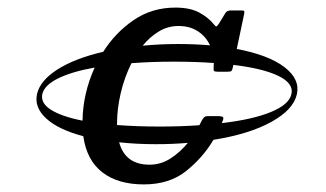

<svg xmlns="http://www.w3.org/2000/svg" viewBox="-20 -623 858 506"><path d="M762.5 -375Q753.5 -334 695.2 -301.8Q637 -269.5 542.5 -254.5Q515.5 -208.5 471.2 -172.8Q427 -137 359 -137Q291 -137 249.8 -168.8Q208.5 -200.5 199.5 -264Q133.5 -281.5 101.8 -310.8Q70 -340 77.5 -375Q85.5 -410.5 131.2 -439.8Q177 -469 252 -486.5Q284 -537 332.2 -570Q380.5 -603 442 -603Q481 -603 505 -590Q529 -577 543 -559.5Q548 -553.5 549.8 -553.2Q551.5 -553 556.5 -560L574.5 -589.5Q579 -595.5 589 -595.5H616Q622.5 -595.5 623.5 -593.8Q624.5 -592 623.5 -586.5L604 -494Q688 -478 729.5 -446.2Q771 -414.5 762.5 -375ZM449 -507Q493.5 -507 533.5 -503.5Q522.5 -527 501.2 -540.8Q480 -554.5 450.5 -554.5Q422.5 -554.5 398.8 -540.2Q375 -526 356 -502.5Q401 -507 449 -507ZM401.5 -289.5Q457 -289.5 505.5 -293Q509 -299 512 -305.5Q515 -311 518 -314Q521 -317 528.5 -317H553.5Q565.5 -317 567.8 -314.2Q570 -311.5 566.5 -303.5Q565.5 -301 564.5 -298.5Q646 -308 694 -327.8Q742 -347.5 748 -375Q754.5 -403 714 -422.8Q673.5 -442.5 595 -452L593.5 -445Q592 -438 590 -436Q588 -434 579.5 -434H553.5Q546 -434 544.2 -436Q542.5 -438 543 -444.5Q543.5 -451 543.5 -457Q495 -460.5 438.5 -460.5Q379 -460.5 326.5 -456.5Q308 -419.5 298.2 -377.8Q288.5 -336 288.5 -299.5Q288.5 -296.5 288.5 -293.5Q340 -289.5 401.5 -289.5ZM91.5 -375Q86.5 -351.5 114.2 -333.8Q142 -316 197.5 -305Q198.5 -376.5 229.5 -445Q168.5 -434 132.8 -416.2Q97 -398.5 91.5 -375ZM391 -243Q339.5 -243 294 -248Q310 -189 374 -189Q404.5 -189 430 -205.8Q455.5 -222.5 475 -246.5Q434.5 -243 391 -243Z"/></svg>

Font: Besley* Narrow Semi
Style: Italic
Weight: 600
Width: 4
Italic angle: -13°
Designer: Owen Earl
Foundry: indestructible type*
Version: Version 3.000; ttfautohint (v1.8.3)